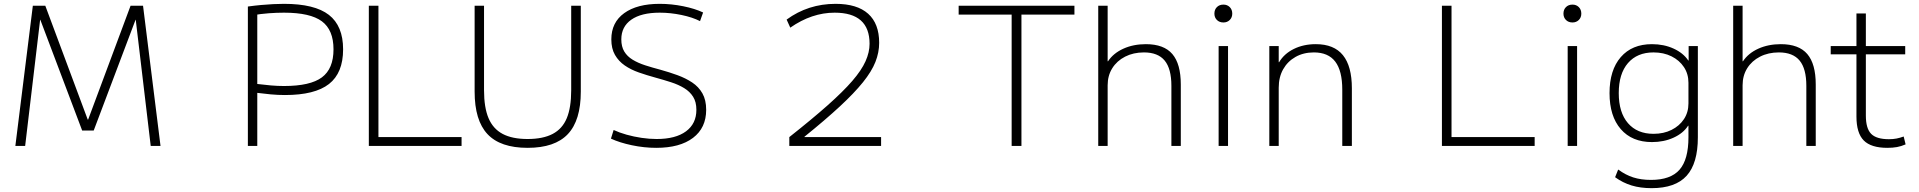

<svg xmlns="http://www.w3.org/2000/svg" viewBox="-20 -760 9993 1000"><path d="M60 0 151 -730H216L437 -137H439L660 -730H725L816 0H765L687 -657H686L468 -80H408L190 -657H189L111 0Z M1271 -726Q1307 -731 1340 -734Q1373 -737 1403 -738.5Q1433 -740 1459 -740Q1619 -740 1693 -682.5Q1767 -625 1767 -503Q1767 -380 1693.5 -322.5Q1620 -265 1464 -265Q1428 -265 1390 -268.5Q1352 -272 1296 -279L1298 -325Q1356 -318 1391.5 -315Q1427 -312 1459 -312Q1596 -312 1656.5 -357Q1717 -402 1717 -503Q1717 -604 1656.5 -649Q1596 -694 1459 -694Q1422 -694 1380.5 -691Q1339 -688 1292 -680L1320 -707V0H1271Z M1901 0V-730H1951V-46H2384V0Z M2728 10Q2586 10 2519 -61.5Q2452 -133 2452 -283V-730H2501V-290Q2501 -200 2524.5 -144.5Q2548 -89 2598 -62.5Q2648 -36 2728 -36Q2808 -36 2858.5 -62.5Q2909 -89 2932 -144.5Q2955 -200 2955 -290V-730H3005V-283Q3005 -133 2937.5 -61.5Q2870 10 2728 10Z M3398 10Q3335 10 3271 -3.5Q3207 -17 3162 -38L3176 -83Q3206 -69 3243.5 -58.5Q3281 -48 3321.5 -42Q3362 -36 3400 -36Q3499 -36 3553 -76Q3607 -116 3607 -188Q3607 -229 3590 -256Q3573 -283 3543.5 -301Q3514 -319 3475.5 -331.5Q3437 -344 3393 -356Q3349 -368 3307.5 -382.5Q3266 -397 3234 -419Q3202 -441 3183 -474Q3164 -507 3164 -555Q3164 -643 3231 -691.5Q3298 -740 3416 -740Q3477 -740 3538.5 -727.5Q3600 -715 3642 -695L3626 -650Q3587 -670 3529.5 -682Q3472 -694 3416 -694Q3320 -694 3268 -657.5Q3216 -621 3216 -555Q3216 -517 3231.5 -491.5Q3247 -466 3275 -449Q3303 -432 3340 -420Q3377 -408 3419 -397Q3466 -384 3508.5 -368.5Q3551 -353 3585 -330.5Q3619 -308 3638.5 -273.5Q3658 -239 3658 -188Q3658 -94 3589.5 -42Q3521 10 3398 10Z M4091 -46Q4210 -140 4290.5 -211.5Q4371 -283 4419 -338.5Q4467 -394 4488 -441Q4509 -488 4509 -532Q4509 -694 4327 -694Q4208 -694 4096 -616L4077 -658Q4189 -740 4332 -740Q4444 -740 4501.5 -688.5Q4559 -637 4559 -537Q4559 -487 4539.5 -437.5Q4520 -388 4474.5 -331.5Q4429 -275 4354 -205.5Q4279 -136 4170 -48V-46H4569V0H4091Z M5249 0V-684H4973V-730H5576V-684H5300V0Z M5700 0V-730H5749V-441H5751Q5779 -483 5831 -506.5Q5883 -530 5948 -530Q6042 -530 6086 -478.5Q6130 -427 6130 -320V0H6081V-313Q6081 -402 6046 -444.5Q6011 -487 5938 -487Q5883 -487 5840 -465Q5797 -443 5773 -404.5Q5749 -366 5749 -316V0Z M6327 0V-520H6376V0ZM6352 -643Q6331 -643 6318 -656Q6305 -669 6305 -689Q6305 -710 6318 -723Q6331 -736 6352 -736Q6372 -736 6385 -723Q6398 -710 6398 -689Q6398 -669 6385 -656Q6372 -643 6352 -643Z M6591 0V-520H6640V-436H6642Q6668 -480 6718.5 -505Q6769 -530 6833 -530Q6928 -530 6974.5 -472.5Q7021 -415 7021 -300V0H6971V-293Q6971 -391 6934.5 -439Q6898 -487 6823 -487Q6769 -487 6727.5 -463.5Q6686 -440 6663 -399Q6640 -358 6640 -303V0Z M7490 0V-730H7540V-46H7973V0Z M8145 0V-520H8194V0ZM8170 -643Q8149 -643 8136 -656Q8123 -669 8123 -689Q8123 -710 8136 -723Q8149 -736 8170 -736Q8190 -736 8203 -723Q8216 -710 8216 -689Q8216 -669 8203 -656Q8190 -643 8170 -643Z M8582 220Q8524 220 8478 206Q8432 192 8392 163L8408 123Q8446 151 8486.5 164Q8527 177 8579 177Q8681 177 8727.5 124Q8774 71 8774 -45V-105H8772Q8747 -66 8696.5 -43Q8646 -20 8584 -20Q8480 -20 8421.5 -87.5Q8363 -155 8363 -275Q8363 -395 8421.5 -462.5Q8480 -530 8584 -530Q8646 -530 8696.5 -507Q8747 -484 8773 -445H8775V-520H8823V-45Q8823 91 8764.5 155.5Q8706 220 8582 220ZM8592 -63Q8645 -63 8686 -83.5Q8727 -104 8750.5 -139.5Q8774 -175 8774 -221V-329Q8774 -375 8750.5 -410.5Q8727 -446 8686 -466.5Q8645 -487 8592 -487Q8507 -487 8459 -431.5Q8411 -376 8411 -275Q8411 -174 8459 -118.5Q8507 -63 8592 -63Z M9007 0V-730H9056V-441H9058Q9086 -483 9138 -506.5Q9190 -530 9255 -530Q9349 -530 9393 -478.5Q9437 -427 9437 -320V0H9388V-313Q9388 -402 9353 -444.5Q9318 -487 9245 -487Q9190 -487 9147 -465Q9104 -443 9080 -404.5Q9056 -366 9056 -316V0Z M9810 10Q9725 10 9687 -28.5Q9649 -67 9649 -153V-477H9515V-520H9649V-690H9698V-520H9903V-477H9698V-158Q9698 -91 9725.5 -63Q9753 -35 9818 -35Q9840 -35 9858 -38.5Q9876 -42 9895 -49L9905 -8Q9882 2 9860 6Q9838 10 9810 10Z"/></svg>

Font: M PLUS 2 Thin Light
Style: Regular
Weight: 300
Version: Version 1.001